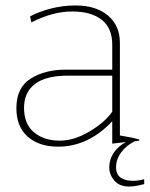

<svg xmlns="http://www.w3.org/2000/svg" viewBox="-20 -527 548 703"><path d="M508 129V147Q475 156 453 156Q417 156 398.5 134Q380 112 380 86Q380 57 396 33Q412 9 441 -7L391 -1V-83Q303 10 193 10Q123 10 81.5 -26.5Q40 -63 40 -131Q40 -206 92 -239Q144 -272 221 -272H391V-364Q391 -424 352.5 -454.5Q314 -485 244 -485Q173 -485 95 -445L90 -467Q124 -485 167.5 -496Q211 -507 256 -507Q332 -507 375.5 -470Q419 -433 419 -370V-31Q469 -23 490 -16V-12L474 -10Q443 5 424 30.5Q405 56 405 85Q405 112 422 123.5Q439 135 466 135Q489 135 508 129ZM391 -250H229Q148 -250 108 -219.5Q68 -189 68 -132Q68 -73 104.5 -42.5Q141 -12 199 -12Q251 -12 307.5 -45.5Q364 -79 391 -118Z"/></svg>

Font: Trirong Thin
Style: Regular
Weight: 250
Designer: Katatrad Team
Foundry: CadsonDemak
Version: Version 1.001